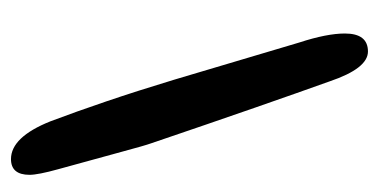

<svg xmlns="http://www.w3.org/2000/svg" viewBox="-186 -400 674 341"><g transform="rotate(-90 150.5 -230.0)"><path d="M229 87Q199 87 176 19Q157 -34 129.5 -113Q102 -192 66 -298Q62 -309 51 -350Q40 -391 20 -463Q10 -499 10 -514Q10 -547 38 -547Q77 -547 105 -477Q122 -432 140.5 -377.5Q159 -323 179 -257L245 -35Q261 14 261 46Q261 87 229 87Z"/></g></svg>

Font: Dongol
Style: Regular
Weight: 400
Designer: Abdo Mohamed and Ibrahim Hamdi
Foundry: Protype Foundry
Version: Version 1.000;hotconv 1.0.109;makeotfexe 2.5.65596